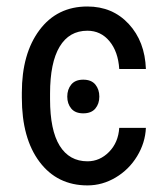

<svg xmlns="http://www.w3.org/2000/svg" viewBox="-20 -558 502 588"><path d="M234.9 -314Q259.8 -314 272 -299.1Q284.2 -284.2 284.2 -262.2Q284.2 -240.2 272 -225.6Q259.8 -210.9 234.9 -210.9Q210.4 -210.9 198.2 -225.6Q186 -240.2 186 -262.2Q186 -284.2 198.2 -299.1Q210.4 -314 234.9 -314ZM248 9.8Q155.3 9.8 101.1 -62.3Q46.9 -134.3 46.9 -258.8V-274.4Q46.9 -393.6 100.8 -465.8Q154.8 -538.1 247.6 -538.1Q324.7 -538.1 374.3 -484.6Q423.8 -431.2 426.8 -346.7H345.2Q341.8 -399.9 315.2 -431.9Q288.6 -463.9 247.6 -463.9Q191.9 -463.9 162.6 -415Q133.3 -366.2 133.3 -271.5V-253.9Q133.3 -159.2 162.8 -111.6Q192.4 -64 248 -64Q285.6 -64 314 -92.8Q342.3 -121.6 345.2 -166.5H426.8Q424.8 -120.6 399.9 -79.6Q375 -38.6 334.2 -14.4Q293.5 9.8 248 9.8Z"/></svg>

Font: Roboto Condensed
Style: Regular
Weight: 400
Designer: Google
Version: Version 2.001047; 2015